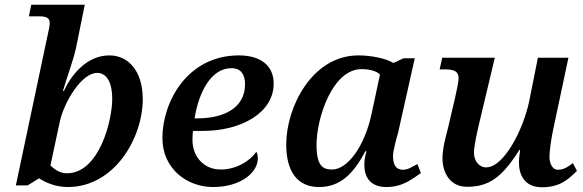

<svg xmlns="http://www.w3.org/2000/svg" viewBox="-20 -780 2463 811"><path d="M266 10C465 10 583 -199 583 -361C583 -479 523 -546 442 -546C353 -546 286 -474 250 -396H246C256 -434 290 -525 301 -577L338 -760H112L102 -711H147C174 -711 190 -705 190 -683C190 -665 184 -648 179 -621L47 3H97L145 -27C170 -10 214 10 266 10ZM262 -48C233 -48 211 -64 193 -81L233 -268C252 -351 325 -472 390 -472C427 -472 454 -439 454 -361C454 -275 401 -48 262 -48Z M880 10C999 10 1069 -53 1069 -110C1069 -121 1067 -132 1063 -139C1033 -97 976 -64 912 -64C841 -64 793 -118 793 -189C793 -209 794 -223 796 -227H838C996 -227 1136 -302 1136 -427C1136 -502 1082 -546 989 -546C771 -546 666 -349 666 -197C666 -67 770 10 880 10ZM802 -280C819 -389 871 -492 957 -492C1002 -492 1015 -460 1015 -424C1015 -323 924 -280 814 -280Z M1328 10C1416 10 1473 -45 1523 -141H1528C1522 -120 1519 -104 1519 -84C1519 -20 1555 10 1612 10C1685 10 1725 -28 1758 -49L1743 -87C1719 -75 1705 -63 1681 -63C1654 -63 1640 -83 1640 -121C1640 -143 1657 -205 1661 -217L1732 -534H1685L1642 -514C1609 -534 1546 -546 1494 -546C1298 -546 1189 -327 1189 -170C1189 -54 1237 10 1328 10ZM1383 -64C1345 -64 1317 -77 1317 -168C1317 -281 1384 -488 1507 -488C1536 -488 1569 -482 1585 -465L1549 -297C1520 -162 1448 -64 1383 -64Z M2270 11C2353 11 2389 -32 2417 -58L2400 -91C2375 -72 2359 -63 2336 -63C2311 -63 2301 -94 2301 -116C2301 -143 2307 -186 2316 -230L2381 -536H2252L2215 -351C2191 -236 2110 -73 2033 -73C2004 -73 1982 -100 1982 -135C1982 -165 1997 -230 2006 -267L2070 -536H1848L1837 -487H1858C1897 -487 1917 -479 1917 -451C1917 -429 1906 -387 1902 -366L1873 -242C1864 -207 1849 -154 1849 -112C1849 -54 1878 9 1953 9C2047 9 2102 -33 2174 -147H2177C2172 -111 2172 -103 2172 -94C2172 -47 2191 11 2270 11Z"/></svg>

Font: Noto Serif Semi
Style: Italic
Weight: 600
Italic angle: -12°
Designer: Monotype Design Team
Foundry: Monotype Imaging Inc.
Version: Version 1.901